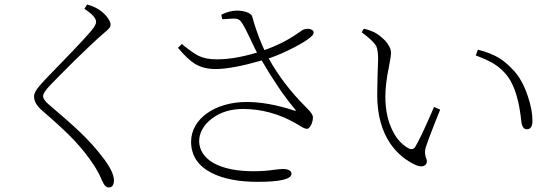

<svg xmlns="http://www.w3.org/2000/svg" viewBox="-20 -790 2441 851"><path d="M462 41C477 41 485 30 485 9C485 -14 470 -47 439 -88C409 -128 373 -168 332 -207C306 -232 263 -270 202 -322C181 -339 171 -353 171 -364C171 -375 182 -391 204 -414C225 -436 260 -471 309 -520C362 -571 402 -610 431 -635C432 -636 435 -638 438 -641C451 -652 459 -659 463 -664C468 -669 470 -675 470 -682C470 -691 464 -703 452 -718C428 -745 405 -759 366 -770L354 -751C389 -728 406 -709 406 -693C406 -684 399 -671 384 -653C368 -634 327 -589 260 -520C203 -462 168 -425 154 -408C139 -391 131 -376 131 -362C131 -341 143 -320 168 -299C227 -248 274 -205 307 -170C342 -133 371 -96 394 -61C408 -40 421 -17 432 10C435 15 437 19 438 22C445 35 453 41 462 41Z M1122 16C1222 16 1272 4 1272 -20C1272 -32 1258 -41 1235 -41C1228 -41 1216 -40 1199 -38C1166 -33 1135 -31 1104 -31C1030 -31 971 -43 927 -67C843 -114 842 -207 920 -265C957 -293 1003 -307 1057 -307C1138 -307 1215 -286 1288 -245C1294 -242 1301 -237 1310 -232C1324 -223 1334 -219 1341 -219C1354 -219 1368 -249 1367 -272C1366 -281 1358 -293 1343 -308C1340 -311 1338 -313 1336 -315C1268 -383 1213 -455 1171 -531C1210 -544 1247 -561 1284 -580C1316 -597 1340 -611 1355 -624C1369 -635 1373 -644 1368 -653C1359 -664 1334 -666 1318 -655C1314 -652 1308 -648 1299 -642C1258 -613 1209 -588 1152 -568C1137 -599 1122 -638 1107 -685C1102 -701 1099 -712 1097 -719C1094 -726 1086 -732 1071 -737C1058 -741 1044 -743 1030 -743C1009 -743 986 -737 961 -725L965 -705C970 -705 978 -705 987 -706C1008 -708 1021 -708 1028 -707C1038 -705 1046 -699 1052 -689C1062 -674 1076 -647 1094 -608C1105 -585 1113 -568 1119 -557C1053 -537 994 -527 942 -527C909 -527 882 -532 861 -542C847 -549 826 -563 798 -585C793 -590 789 -593 786 -595L769 -578C798 -543 823 -520 844 -507C869 -492 899 -484 935 -484C985 -484 1053 -497 1140 -522C1188 -439 1237 -366 1288 -305C1293 -298 1292 -297 1284 -300C1208 -325 1138 -338 1073 -338C933 -338 827 -263 827 -162C827 -100 858 -54 919 -23C971 3 1039 16 1122 16Z M1859 -55C1868 -59 1872 -66 1872 -76C1872 -80 1871 -85 1868 -91C1863 -106 1862 -121 1867 -137C1871 -150 1885 -189 1910 -252C1920 -276 1927 -293 1931 -304L1904 -316C1901 -309 1896 -299 1890 -284C1859 -213 1836 -165 1821 -140C1814 -128 1803 -126 1790 -133C1763 -148 1740 -172 1723 -205C1700 -248 1688 -300 1688 -362C1688 -398 1693 -442 1704 -495C1710 -524 1713 -545 1713 -556C1713 -573 1704 -591 1687 -610C1672 -625 1656 -638 1639 -647C1628 -652 1613 -658 1593 -663L1583 -647C1617 -622 1638 -602 1647 -587C1653 -575 1656 -555 1656 -527C1656 -518 1655 -500 1654 -473C1653 -428 1652 -393 1652 -368C1652 -281 1672 -209 1711 -152C1740 -111 1777 -79 1824 -58C1838 -52 1850 -51 1859 -55ZM2315 -217C2332 -217 2340 -230 2340 -255C2340 -288 2333 -324 2319 -365C2304 -410 2284 -447 2260 -474C2239 -497 2218 -516 2197 -530C2170 -547 2137 -560 2098 -570L2089 -544C2122 -532 2148 -520 2168 -508C2194 -492 2215 -472 2232 -449C2263 -405 2282 -338 2291 -249C2294 -228 2302 -217 2315 -217Z"/></svg>

Font: AllPunType ExtraLight
Style: Regular
Weight: 280
Version: 1.0